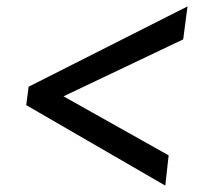

<svg xmlns="http://www.w3.org/2000/svg" viewBox="-20 -622 653 600"><path d="M69.5 -351 566 -602 552.5 -499 178.5 -321 507 -136.5 496.5 -42 62 -293.5Z"/></svg>

Font: Merriweather SemiBold
Style: Italic
Weight: 600
Italic angle: -7.8°
Version: Version 2.101